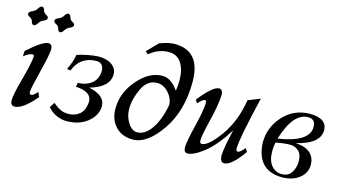

<svg xmlns="http://www.w3.org/2000/svg" viewBox="-86 -1013 2393 1329"><g transform="rotate(15 1111.0 -348.5)"><path d="M68.8 6.3Q40 4.9 40 -32.2Q40 -71.3 73.2 -192.1Q106.4 -313 109.4 -360.4Q109.4 -375.5 100.1 -375.5Q75.7 -375.5 36.6 -344.7L38.6 -383.8Q144 -479 185.5 -479Q213.4 -477.5 213.4 -442.4Q211.4 -396 180.4 -275.9Q149.4 -155.8 147 -120.1Q147 -103 160.2 -102.1Q176.8 -102.1 204.1 -134.8L218.3 -101.1Q127.9 6.3 68.8 6.3ZM52.7 -572.3Q39.6 -573.7 34.7 -593Q29.8 -612.3 12.5 -620.1Q-4.9 -627.9 -4.9 -640.1Q-4.9 -654.3 20 -664.1Q40.5 -672.4 52 -691.4Q63.5 -710.4 77.1 -711.9Q90.8 -710.4 95.7 -691.4Q100.6 -672.4 117.7 -664.3Q134.8 -656.2 134.8 -644.5Q134.8 -629.9 110.4 -620.6Q89.8 -612.3 78.4 -593Q66.9 -573.7 52.7 -572.3ZM241.2 -572.3Q228 -573.7 223.1 -593Q218.3 -612.3 200.9 -620.1Q183.6 -627.9 183.6 -640.1Q183.6 -654.3 208.5 -664.1Q229 -672.4 240.5 -691.4Q252 -710.4 265.6 -711.9Q279.3 -710.4 284.2 -691.4Q289.1 -672.4 306.2 -664.3Q323.2 -656.2 323.2 -644.5Q323.2 -629.9 298.8 -620.6Q278.3 -612.3 266.8 -593Q255.4 -573.7 241.2 -572.3Z M442.9 10.3Q409.2 10.3 373 -4.9Q336.9 -20 307.6 -53.7L331.1 -90.3Q365.7 -61.5 390.1 -51.3Q412.1 -41.5 444.8 -41.5Q489.3 -41.5 522.5 -68.8Q542.5 -85 551.3 -111.8Q560.1 -138.7 560.1 -159.7Q560.1 -231.4 445.8 -236.8L451.2 -266.1Q504.4 -266.1 543 -293Q587.4 -323.7 590.8 -385.3Q590.8 -444.3 537.1 -445.8Q421.4 -443.8 379.9 -335L354.5 -339.8Q382.8 -395.5 392.1 -450.2Q468.3 -475.1 543 -479.5Q603.5 -479.5 639.6 -453.9Q675.8 -428.2 675.8 -387.2Q675.8 -293.9 536.1 -254.4Q654.3 -229 654.3 -153.8Q654.3 -94.7 605.5 -48.3Q543.9 10.3 442.9 10.3Z M936 -41.5Q992.2 -41.5 1037.6 -107.9Q1083 -174.3 1102.5 -283.2Q1099.1 -332 1063.7 -369.9Q1028.3 -407.7 984.4 -407.7Q913.6 -407.7 877.4 -331.3Q841.3 -254.9 841.3 -184.6Q841.3 -130.4 869.9 -85.9Q898.4 -41.5 936 -41.5ZM919.4 14.6Q840.3 14.6 794.7 -35.2Q749 -85 749 -162.6Q749 -274.9 830.3 -369.9Q911.6 -464.8 1006.8 -464.8Q1068.8 -464.8 1121.1 -388.7Q1127 -428.2 1127 -462.4Q1127 -540.5 1096.2 -587.9Q1065.4 -635.3 1005.9 -635.3Q932.1 -635.3 868.7 -582L848.6 -599.1L923.8 -675.8Q986.3 -699.7 1030.8 -699.7Q1217.3 -699.7 1217.3 -477.1Q1217.3 -268.6 1119.4 -127Q1021.5 14.6 919.4 14.6Z M1573.2 9.8Q1542.5 9.8 1542.5 -42Q1544.9 -97.7 1575.7 -226.6Q1496.6 -101.6 1424.6 -45.9Q1352.5 9.8 1309.6 9.8Q1283.2 9.8 1283.2 -31.2Q1284.7 -73.2 1313 -187.3Q1341.3 -301.3 1343.3 -355.5Q1343.3 -370.1 1341.1 -374.3Q1338.9 -378.4 1332 -378.4Q1316.9 -378.4 1284.7 -342.3L1271 -365.7Q1362.8 -482.4 1407.7 -482.4Q1419.4 -482.4 1427 -472.2Q1434.6 -461.9 1434.6 -443.4Q1432.1 -371.6 1403.8 -257.1Q1375.5 -142.6 1374 -105.5Q1374 -79.6 1387.2 -79.6Q1435.1 -79.6 1513.7 -188.7Q1592.3 -297.9 1617.2 -453.6L1703.6 -488.3Q1632.8 -191.4 1630.4 -114.7Q1630.4 -92.3 1643.6 -92.3Q1659.7 -92.3 1691.4 -130.9L1706.1 -106.4Q1624 9.8 1573.2 9.8Z M1980.5 0Q1804.2 -4.9 1794.9 -197.8Q1794.9 -307.6 1868.9 -389.9Q1942.9 -472.2 2056.2 -475.1Q2183.1 -475.1 2183.1 -389.6Q2183.1 -293 2016.6 -253.4Q2083 -250.5 2119.6 -219.7Q2156.2 -189 2156.2 -133.3Q2156.2 -76.7 2108.2 -38.3Q2060.1 0 1980.5 0ZM1886.7 -251Q2106.9 -285.2 2106.9 -392.6Q2106.9 -449.2 2054.7 -449.2Q1947.3 -449.2 1886.7 -251ZM1976.6 -21Q2024.4 -21 2046.9 -56.4Q2069.3 -91.8 2069.3 -133.8Q2069.3 -186 2043.9 -209.5Q2018.6 -232.9 1983.9 -232.9Q1940.9 -232.9 1879.9 -220.7Q1873.5 -190.9 1873.5 -159.2Q1873.5 -91.3 1903.1 -56.2Q1932.6 -21 1976.6 -21Z"/></g></svg>

Font: Kelvinch
Style: Italic
Weight: 400
Italic angle: -10°
Designer: Paul James Miller
Foundry: High-Logic / Made with FontCreator
Version: Version 3.40;July 22, 2017;FontCreator 11.0.0.2388 64-bit